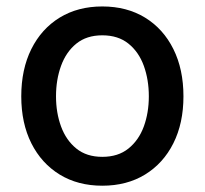

<svg xmlns="http://www.w3.org/2000/svg" viewBox="-20 -573 644 604"><path d="M301.8 11.2Q225.1 11.2 167.7 -23.9Q110.4 -59.1 78.6 -122.3Q46.9 -185.5 46.9 -270Q46.9 -355 78.6 -418.7Q110.4 -482.4 167.7 -517.6Q225.1 -552.7 301.8 -552.7Q378.9 -552.7 436.3 -517.6Q493.7 -482.4 525.4 -418.7Q557.1 -355 557.1 -270Q557.1 -185.5 525.4 -122.3Q493.7 -59.1 436.3 -23.9Q378.9 11.2 301.8 11.2ZM301.8 -79.6Q351.6 -79.6 384 -105.7Q416.5 -131.8 432.4 -175Q448.2 -218.3 448.2 -270Q448.2 -322.3 432.4 -366Q416.5 -409.7 384 -435.8Q351.6 -461.9 301.8 -461.9Q252.4 -461.9 220.2 -435.8Q188 -409.7 172.1 -366Q156.2 -322.3 156.2 -270Q156.2 -218.3 172.1 -175Q188 -131.8 220.2 -105.7Q252.4 -79.6 301.8 -79.6Z"/></svg>

Font: Inter Medium
Style: Regular
Weight: 500
Designer: Rasmus Andersson
Foundry: rsms
Version: Version 4.001;git-9221beed3